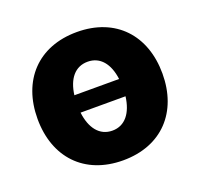

<svg xmlns="http://www.w3.org/2000/svg" viewBox="-103 -668 825 792"><g transform="rotate(-20 309.5 -271.5)"><path d="M309.6 10.3C480 10.3 583.5 -103 583.5 -271C583.5 -439.5 480 -552.7 309.6 -552.7C138.7 -552.7 35.2 -439.5 35.2 -271C35.2 -103 138.7 10.3 309.6 10.3ZM309.6 -120.1C253.4 -120.1 219.2 -165 210.9 -234.9H408.2C399.4 -165 365.7 -120.1 309.6 -120.1ZM211.4 -311C220.2 -379.9 253.9 -422.4 309.6 -422.4C364.7 -422.4 398.9 -379.9 407.7 -311Z"/></g></svg>

Font: Inter ExtraBold
Style: Regular
Weight: 800
Designer: Rasmus Andersson
Foundry: rsms
Version: Version 4.001;git-9221beed3